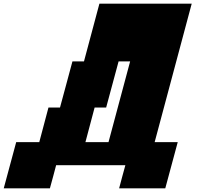

<svg xmlns="http://www.w3.org/2000/svg" viewBox="-54 -895 1074 1040"><path d="M591.3 125H841.3Q852.5 83.5 875 0Q897.5 -83.5 908.7 -125H783.7L984.4 -875H484.4L400.9 -562.5H338.4Q327.1 -520.5 304.7 -437.3Q282.2 -354 271 -312.5H208.5L158.7 -125H33.7Q22.5 -83.5 0 0Q-22.5 83.5 -33.7 125H216.3Q222.2 104 233.4 62.5Q244.6 21 250 0H625Q619.1 21 607.9 62.5Q596.7 104 591.3 125ZM533.7 -125H408.7L458.5 -312.5H521Q532.2 -354 554.7 -437.5Q577.1 -521 588.4 -562.5H650.9Z"/></svg>

Font: Faithful 32x
Style: BoldOblique
Weight: 400
Foundry: Faithful Resource Pack
Version: Version 1.0; January 27, 2023